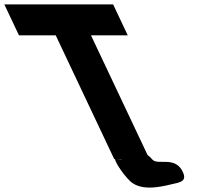

<svg xmlns="http://www.w3.org/2000/svg" viewBox="-279 -723 938 870"><path d="M-193.1 -562.9H-26.5L238.7 -1.9L242.7 -1.8C239.9 9.2 290.9 87 323.6 108C380.7 144.6 467.8 119 515.6 108C542.7 102 564.2 93.7 552.3 63C519.6 -21 436.3 28.7 411.5 0C403.5 -9.2 396.3 -16 389.5 -20.9L133.3 -562.9H299.9L233.6 -703.1H-259.4ZM278.4 -1.1C270.4 -0.1 261.8 -0.1 252.2 -1.6Z"/></svg>

Font: Hussar
Style: BdOpOblFive
Weight: 700
Foundry: Cannot Into Space Fonts
Version: Version 2.00